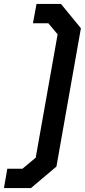

<svg xmlns="http://www.w3.org/2000/svg" viewBox="-66 -836 430 973"><path d="M344 -693 220 8 91 117H-46L-29 19H48L115 -37L226 -662L179 -718H101L119 -816H243Z"/></svg>

Font: Chakra Petch SemiBold
Style: Italic
Weight: 600
Italic angle: -10°
Designer: Katatrad Aksorn Co.,Ltd.
Foundry: Cadson Demak Co.,Ltd.
Version: Version 1.000; ttfautohint (v1.6)